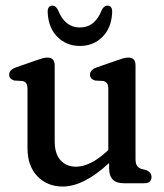

<svg xmlns="http://www.w3.org/2000/svg" viewBox="-20 -670 599 702"><path d="M80.5 -128V-343.5Q80.5 -359 75.8 -365.5Q71 -372 61.5 -374L32 -375.5Q13.5 -381.5 13.5 -397Q13.5 -414.5 38 -423.5L108.5 -448Q124 -453.5 134.2 -456.5Q144.5 -459.5 153.5 -459.5Q180 -459.5 180 -431V-153.5Q180 -108 201.2 -84.2Q222.5 -60.5 258 -60.5Q282.5 -60.5 310.2 -73.8Q338 -87 369.5 -115.5L376 -122V-343.5Q376 -359 371.2 -365.5Q366.5 -372 357 -374L327.5 -375.5Q309 -381.5 309 -397Q309 -414.5 333.5 -423.5L404 -448Q419.5 -453.5 429.8 -456.5Q440 -459.5 449 -459.5Q475.5 -459.5 475.5 -431V-89Q475.5 -72 481 -64Q486.5 -56 497 -52.5L515 -48Q534 -39.5 534 -23Q534 0 507 0H432.5Q379 0 379 -54V-74Q286 12 209.5 12Q152.5 12 116.5 -25.8Q80.5 -63.5 80.5 -128ZM272 -569.5Q327.5 -569.5 352 -633.5Q360.5 -649.5 372.5 -649.5Q392 -649.5 390 -622.5Q387 -567 354 -534.5Q321 -502 272 -502Q223.5 -502 190.5 -534.5Q157.5 -567 154.5 -622.5Q152.5 -649.5 172 -649.5Q183.5 -649.5 192 -633.5Q217 -569.5 272 -569.5Z"/></svg>

Font: Fraunces 72pt SuperSoft
Style: Regular
Weight: 400
Version: Version 1.000;[b76b70a41]